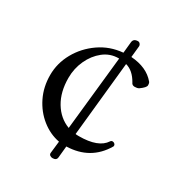

<svg xmlns="http://www.w3.org/2000/svg" viewBox="-139 -572 691 745"><g transform="rotate(30 206.0 -199.5)"><path d="M223 65Q222 80 204 80Q197 80 192 76Q187 72 188 65L194 12Q151 4 114.5 -25Q78 -54 56.5 -98Q35 -142 35 -195Q35 -248 61.5 -295.5Q88 -343 134 -375Q180 -407 238 -412L243 -462Q245 -479 265 -479Q271 -479 275 -473.5Q279 -468 278 -462L273 -413Q344 -408 380 -365Q384 -361 384 -350Q384 -340 360 -323Q353 -319 342 -319Q330 -319 326 -329Q303 -370 269 -379L235 -46Q238 -45 250 -45Q337 -45 365 -88Q368 -93 374 -93Q379 -93 383 -89.5Q387 -86 387 -82Q387 -78 386 -77Q334 11 228 14ZM102 -221Q102 -158 128.5 -114Q155 -70 200 -53L235 -384H233Q195 -384 165.5 -360.5Q136 -337 119 -300Q102 -263 102 -221Z"/></g></svg>

Font: Benne
Style: Regular
Weight: 400
Designer: John-Daniel Harrington
Version: Version 1.001